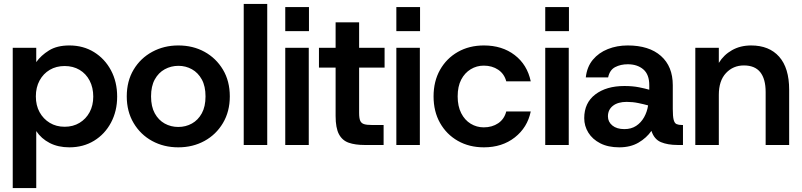

<svg xmlns="http://www.w3.org/2000/svg" viewBox="-20 -740 4093 980"><path d="M45 220V-496H165V-423Q189 -457 230 -482.5Q271 -508 334 -508Q405 -508 460 -474Q515 -440 546.5 -381Q578 -322 578 -247Q578 -173 546.5 -114Q515 -55 460 -21.5Q405 12 334 12Q277 12 234 -10Q191 -32 165 -71V220ZM310 -93Q353 -93 386 -113Q419 -133 437.5 -167.5Q456 -202 456 -247Q456 -293 437.5 -328.5Q419 -364 386 -383.5Q353 -403 310 -403Q267 -403 234 -383.5Q201 -364 182 -329Q163 -294 163 -248Q163 -202 182 -167.5Q201 -133 234 -113Q267 -93 310 -93Z M890 12Q816 12 756.5 -20.5Q697 -53 662 -112Q627 -171 627 -248Q627 -326 662 -384.5Q697 -443 757 -475.5Q817 -508 890 -508Q965 -508 1024 -475.5Q1083 -443 1118 -384.5Q1153 -326 1153 -248Q1153 -171 1118 -112Q1083 -53 1023.5 -20.5Q964 12 890 12ZM890 -92Q928 -92 959.5 -109.5Q991 -127 1010 -161.5Q1029 -196 1029 -248Q1029 -300 1010 -334.5Q991 -369 959.5 -386.5Q928 -404 891 -404Q853 -404 821 -386.5Q789 -369 770 -334.5Q751 -300 751 -248Q751 -196 770 -161.5Q789 -127 820.5 -109.5Q852 -92 890 -92Z M1224 0V-720H1344V0Z M1436 0V-496H1556V0ZM1436 -581V-704H1557V-581Z M1841 0Q1793 0 1760 -11.5Q1727 -23 1710 -55Q1693 -87 1693 -148V-395H1608V-496H1693V-626H1813V-496H1943V-395H1813V-164Q1813 -137 1818.5 -124Q1824 -111 1838 -106.5Q1852 -102 1879 -102H1938V0Z M2003 0V-496H2123V0ZM2003 -581V-704H2124V-581Z M2450 12Q2375 12 2317 -21Q2259 -54 2226 -112.5Q2193 -171 2193 -248Q2193 -325 2226 -383.5Q2259 -442 2317 -475Q2375 -508 2450 -508Q2543 -508 2607 -459Q2671 -410 2689 -325H2564Q2554 -363 2523 -384Q2492 -405 2449 -405Q2413 -405 2382.5 -386.5Q2352 -368 2334 -333.5Q2316 -299 2316 -248Q2316 -198 2334 -162.5Q2352 -127 2382.5 -108.5Q2413 -90 2449 -90Q2492 -90 2523 -111Q2554 -132 2564 -171H2689Q2672 -89 2607.5 -38.5Q2543 12 2450 12Z M2763 0V-496H2883V0ZM2763 -581V-704H2884V-581Z M3141 12Q3084 12 3044 -8.5Q3004 -29 2983 -63Q2962 -97 2962 -137Q2962 -215 3018.5 -258Q3075 -301 3167 -301Q3209 -301 3241.5 -294.5Q3274 -288 3294 -282V-305Q3294 -360 3263.5 -386Q3233 -412 3184 -412Q3148 -412 3120 -397.5Q3092 -383 3084 -345H2970Q2976 -399 3006 -435Q3036 -471 3082.5 -489.5Q3129 -508 3184 -508Q3293 -508 3353.5 -454.5Q3414 -401 3414 -305V-184Q3414 -146 3418.5 -128.5Q3423 -111 3433.5 -106.5Q3444 -102 3461 -102H3466V0H3439Q3388 0 3353.5 -14.5Q3319 -29 3305 -72Q3280 -36 3239 -12Q3198 12 3141 12ZM3167 -81Q3202 -81 3227 -97.5Q3252 -114 3267.5 -141.5Q3283 -169 3288 -202Q3267 -208 3238 -214Q3209 -220 3179 -220Q3134 -220 3108.5 -200Q3083 -180 3083 -146Q3083 -118 3105.5 -99.5Q3128 -81 3167 -81Z M3529 0V-496H3649V-419Q3674 -460 3716.5 -484Q3759 -508 3814 -508Q3906 -508 3957 -450.5Q4008 -393 4008 -282V0H3888V-270Q3888 -337 3860.5 -371.5Q3833 -406 3777 -406Q3722 -406 3685.5 -367Q3649 -328 3649 -256V0Z"/></svg>

Font: Host Grotesk SemiBold
Style: Regular
Weight: 600
Designer: Doukan Karapınar
Foundry: Element Type
Version: Version 1.003